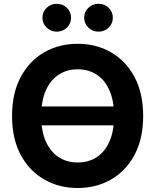

<svg xmlns="http://www.w3.org/2000/svg" viewBox="-20 -965 805 996"><path d="M623 -412.6V-314.9H151.9V-412.6ZM382.8 10.3Q286.1 10.3 209 -34.2Q131.8 -78.6 87.2 -162.1Q42.5 -245.6 42.5 -363.3Q42.5 -481.4 87.2 -565.2Q131.8 -648.9 209 -693.4Q286.1 -737.8 382.8 -737.8Q479.5 -737.8 556.4 -693.4Q633.3 -648.9 678 -565.2Q722.7 -481.4 722.7 -363.3Q722.7 -245.6 678 -161.9Q633.3 -78.1 556.4 -33.9Q479.5 10.3 382.8 10.3ZM382.8 -122.1Q439.5 -122.1 481.9 -149.9Q524.4 -177.7 548.1 -231.7Q571.8 -285.6 571.8 -363.3Q571.8 -441.4 548.1 -495.6Q524.4 -549.8 481.9 -577.6Q439.5 -605.5 382.8 -605.5Q326.7 -605.5 283.9 -577.4Q241.2 -549.3 217.5 -495.4Q193.8 -441.4 193.8 -363.3Q193.8 -285.6 217.5 -231.9Q241.2 -178.2 283.9 -150.1Q326.7 -122.1 382.8 -122.1ZM491.2 -800.8Q460 -800.8 438.2 -822Q416.5 -843.3 416.5 -873Q416.5 -903.3 438.2 -924.3Q460 -945.3 491.2 -945.3Q522.5 -945.3 543.9 -924.3Q565.4 -903.3 565.4 -873Q565.4 -842.8 543.9 -821.8Q522.5 -800.8 491.2 -800.8ZM274.4 -800.8Q243.7 -800.8 221.9 -822Q200.2 -843.3 200.2 -873Q200.2 -903.3 221.9 -924.3Q243.7 -945.3 274.4 -945.3Q305.7 -945.3 327.1 -924.3Q348.6 -903.3 348.6 -873Q348.6 -842.8 327.1 -821.8Q305.7 -800.8 274.4 -800.8Z"/></svg>

Font: Inter 18pt
Style: Bold
Weight: 700
Designer: Rasmus Andersson
Foundry: rsms
Version: Version 4.001;git-66647c0bb